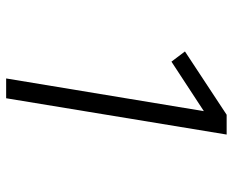

<svg xmlns="http://www.w3.org/2000/svg" viewBox="-88 -688 775 640"><g transform="rotate(90 300.0 -367.5)"><path d="M241 0 350 -659 185 -551 151 -596 362 -735H428L307 0Z"/></g></svg>

Font: Iosevka Light Extended
Style: Italic
Weight: 300
Width: 7
Italic angle: -9°
Monospace: yes
Designer: Belleve Invis
Foundry: Belleve Invis
Version: Version 32.5.0; ttfautohint (v1.8.4)